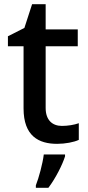

<svg xmlns="http://www.w3.org/2000/svg" viewBox="-20 -680 423 921"><path d="M277 -76C231 -76 199 -104 199 -162V-458H353V-539H199V-660H134L97 -546L18 -506V-458H93V-160C93 -27 166 10 254 10C293 10 335 2 358 -9V-89C336 -81 305 -76 277 -76ZM292 70V61H190C185 104 166 174 152 209V221H212C247 175 280 109 292 70Z"/></svg>

Font: Noto Sans Gujarati Medium
Style: Regular
Weight: 500
Designer: Jelle Bosma - Monotype Design Team, Universal Thirst
Foundry: Monotype Imaging Inc.
Version: Version 2.106